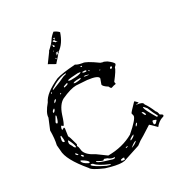

<svg xmlns="http://www.w3.org/2000/svg" viewBox="-240 -1197 1300 1392"><g transform="rotate(-30 410.0 -500.5)"><path d="M429.7 -752.9Q445.3 -740.2 484.4 -733.4Q511.7 -733.4 597.7 -670.9L616.2 -665H623L647.5 -653.3Q683.6 -626 688.5 -612.3V-610.4Q688.5 -602.5 672.9 -589.8Q668.9 -568.4 616.2 -501V-496.1L618.2 -482.4Q599.6 -480.5 579.1 -472.7Q570.3 -472.7 563.5 -491.2Q525.4 -514.6 525.4 -530.3L541 -573.2Q541 -599.6 452.1 -610.4L363.3 -616.2Q317.4 -616.2 238.3 -580.1Q194.3 -556.6 169.9 -484.4Q149.4 -418 137.7 -407.2L124 -418Q114.3 -406.2 114.3 -386.7H115.2L132.8 -395.5Q136.7 -395.5 137.7 -386.7L128.9 -325.2Q134.8 -322.3 155.3 -244.1L150.4 -235.4V-230.5Q157.2 -223.6 161.1 -185.5Q172.9 -145.5 239.3 -112.3L311.5 -59.6Q430.7 -59.6 523.4 -112.3Q615.2 -191.4 615.2 -217.8L610.4 -238.3V-240.2Q611.3 -246.1 669.9 -305.7Q673.8 -305.7 692.4 -285.2V-281.2L685.5 -279.3L674.8 -281.2H673.8V-276.4Q724.6 -271.5 724.6 -249Q747.1 -218.8 770.5 -162.1Q777.3 -162.1 783.2 -130.9Q800.8 -123 803.7 -115.2Q803.7 -103.5 786.1 -101.6Q753.9 -89.8 728.5 -57.6Q681.6 -105.5 678.7 -105.5L603.5 -57.6Q566.4 -38.1 535.2 -12.7L394.5 33.2L373 35.2Q328.1 35.2 244.1 8.8Q152.3 -30.3 143.6 -52.7Q29.3 -188.5 29.3 -264.6L25.4 -310.5Q37.1 -358.4 37.1 -427.7L73.2 -514.6Q73.2 -552.7 124 -612.3Q152.3 -674.8 272.5 -728.5Q321.3 -744.1 429.7 -751ZM203.1 -670.9 272.5 -698.2 317.4 -718.8Q342.8 -723.6 342.8 -728.5V-730.5Q284.2 -730.5 204.1 -677.7L203.1 -675.8ZM460.9 -721.7 459 -719.7V-716.8L462.9 -712.9H469.7V-719.7ZM333 -678.7V-671.9L349.6 -668.9Q427.7 -668.9 438.5 -682.6Q438.5 -686.5 416 -687.5Q351.6 -684.6 333 -678.7ZM450.2 -678.7V-675.8Q450.2 -668 477.5 -667L481.4 -670.9Q481.4 -678.7 465.8 -678.7ZM493.2 -667V-664.1L498 -658.2H502V-662.1L497.1 -667ZM281.2 -651.4V-646.5H286.1Q317.4 -652.3 317.4 -660.2L313.5 -664.1H310.5Q281.2 -655.3 281.2 -651.4ZM176.8 -657.2V-653.3H180.7L187.5 -660.2V-662.1H182.6ZM356.4 -637.7 370.1 -634.8H372.1Q416 -636.7 418 -644.5V-648.4H402.3Q356.4 -648.4 356.4 -637.7ZM445.3 -646.5V-644.5Q445.3 -639.6 481.4 -636.7V-639.6L457 -646.5ZM565.4 -629.9V-624H568.4L572.3 -627.9V-629.9ZM231.4 -619.1V-617.2H237.3L242.2 -623L238.3 -626ZM638.7 -596.7V-595.7L647.5 -593.8H648.4L655.3 -600.6V-607.4L652.3 -610.4Q638.7 -610.4 638.7 -596.7ZM163.1 -583H167Q185.5 -594.7 185.5 -605.5Q170.9 -605.5 163.1 -583ZM121.1 -530.3V-528.3L124 -525.4H126Q141.6 -537.1 141.6 -547.9V-550.8H137.7Q121.1 -541 121.1 -530.3ZM124 -501 100.6 -459V-452.1L105.5 -446.3H108.4Q116.2 -446.3 128.9 -491.2V-501ZM73.2 -324.2V-319.3Q73.2 -305.7 85.9 -303.7Q93.8 -303.7 87.9 -347.7L86.9 -354.5H83Q78.1 -354.5 73.2 -324.2ZM114.3 -299.8Q107.4 -293 107.4 -278.3Q107.4 -270.5 120.1 -251Q127 -228.5 140.6 -228.5V-231.4Q140.6 -252.9 116.2 -299.8ZM704.1 -237.3V-231.4Q704.1 -215.8 755.9 -127.9L763.7 -126L767.6 -130.9Q747.1 -166 728.5 -214.8L709 -237.3ZM676.8 -210V-208Q686.5 -178.7 694.3 -178.7L697.3 -182.6V-187.5Q690.4 -210 676.8 -210ZM109.4 -192.4V-185.5Q117.2 -171.9 127 -171.9Q127 -181.6 113.3 -192.4ZM589.8 -141.6H592.8Q600.6 -144.5 610.4 -160.2V-163.1Q596.7 -163.1 589.8 -141.6ZM140.6 -162.1V-155.3Q145.5 -142.6 155.3 -142.6H157.2V-148.4Q150.4 -162.1 140.6 -162.1ZM116.2 -127.9V-126Q116.2 -105.5 159.2 -83H170.9V-85Q170.9 -100.6 123 -127.9ZM710.9 -98.6V-91.8L714.8 -87.9H722.7Q727.5 -87.9 743.2 -107.4V-108.4Q743.2 -112.3 719.7 -119.1Q710.9 -119.1 710.9 -98.6ZM507.8 -74.2 509.8 -73.2H510.7Q544.9 -86.9 544.9 -101.6H543.9Q505.9 -84 505.9 -74.2ZM166 -62.5Q177.7 -43 263.7 -1L292 7.8H293.9V2Q208 -34.2 188.5 -60.5Q180.7 -67.4 174.8 -67.4H168.9Q166 -67.4 166 -62.5ZM211.9 -67.4V-66.4Q211.9 -55.7 261.7 -39.1L328.1 -18.6H341.8L346.7 -23.4V-26.4H345.7Q317.4 -26.4 295.9 -45.9L273.4 -53.7H271.5L263.7 -46.9H261.7Q252 -46.9 216.8 -67.4ZM487.3 -23.4H489.3Q517.6 -32.2 537.1 -50.8V-52.7H535.2Q522.5 -52.7 487.3 -23.4ZM449.2 -43.9V-42H451.2Q463.9 -42 466.8 -48.8V-50.8Q449.2 -48.8 449.2 -43.9ZM374 15.6V17.6Q374 25.4 401.4 26.4V21.5L400.4 19.5L405.3 14.6L400.4 8.8H391.6Q374 10.7 374 15.6ZM367.2 -885.7Q363.3 -882.8 360.4 -881.8Q369.1 -892.6 373 -894.5V-895.5H363.3L353.5 -893.6L352.5 -891.6L359.4 -881.8L363.3 -875L328.1 -835.9L316.4 -822.3L262.7 -852.5L316.4 -925.8Q317.4 -928.7 318.4 -931.2Q319.3 -933.6 322.3 -934.6Q361.3 -969.7 374.5 -991.7Q387.7 -1013.7 416 -1036.1Q441.4 -1025.4 456.1 -1008.8Q429.7 -927.7 375 -890.6V-887.7L364.3 -876L368.2 -885.7ZM390.6 -976.6Q410.2 -998 392.6 -996.1H389.6V-993.2L395.5 -984.4V-983.4L390.6 -981.4H379.9L377 -978.5L376 -976.6L377 -974.6Q386.7 -967.8 392.6 -960Q392.6 -965.8 407.2 -960ZM371.1 -939.5Q373 -949.2 368.2 -951.2H364.3L360.4 -948.2Q357.4 -936.5 368.2 -937.5L371.1 -938.5ZM333 -863.3 331.1 -859.4 336.9 -851.6H338.9L335.9 -863.3ZM355.5 -884.8 350.6 -879.9V-877.9L353.5 -873L356.4 -877L357.4 -881.8ZM359.4 -960.9 356.4 -960Q356.4 -953.1 358.4 -952.1L362.3 -953.1V-956.1ZM346.7 -917H343.8V-913.1L345.7 -911.1H348.6V-914.1Z"/></g></svg>

Font: Love Ya Like A Sister
Style: Regular
Weight: 400
Designer: Kimberly Geswein
Foundry: Kimberly Geswein
Version: Version 1.002 2007